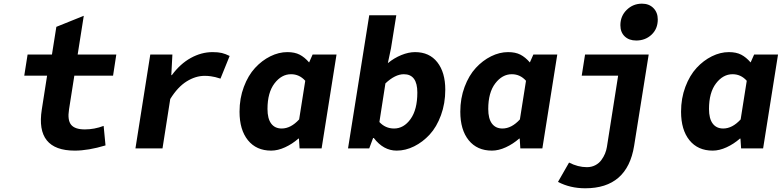

<svg xmlns="http://www.w3.org/2000/svg" viewBox="-20 -806 4247 1043"><path d="M386.2 12.2Q171.9 12.2 207 -210.9L235.8 -395H111.8L129.9 -509.8H262.2L286.1 -660.2L435.1 -720.2L401.9 -509.8H611.8L594.2 -395H383.8L355 -211.9Q345.7 -153.8 366.2 -128.4Q386.7 -103 440.9 -103Q492.7 -103 543 -122.1L553.2 -16.1Q459.5 12.2 386.2 12.2Z M715.8 0 796.4 -509.8H916.5L910.6 -397.9H913.6Q959 -459.5 1016.6 -491.2Q1074.2 -522.9 1134.8 -522.9Q1165.5 -522.9 1185.3 -518.1Q1205.1 -513.2 1227.5 -502L1177.7 -378.9Q1156.7 -385.3 1149.2 -387.2Q1141.6 -389.2 1125.5 -391.6Q1109.4 -394 1091.8 -394Q1042.5 -394 993.9 -363.8Q945.3 -333.5 904.8 -268.1L862.8 0Z M1453.1 12.2Q1372.6 12.2 1326.9 -44.2Q1281.2 -100.6 1281.2 -199.2Q1281.2 -272 1304.7 -334.2Q1328.1 -396.5 1365.5 -437Q1402.8 -477.5 1448.7 -500.2Q1494.6 -522.9 1541 -522.9Q1581.1 -522.9 1607.9 -509Q1634.8 -495.1 1659.2 -466.8L1678.2 -509.8H1808.1L1727.1 0H1607.4L1604 -53.2H1601.1Q1567.9 -23.9 1528.6 -5.9Q1489.3 12.2 1453.1 12.2ZM1510.3 -107.9Q1559.6 -107.9 1605 -157.2L1638.2 -367.2Q1606.4 -402.8 1561 -402.8Q1509.3 -402.8 1471.2 -353Q1433.1 -303.2 1433.1 -213.9Q1433.1 -161.6 1453.1 -134.8Q1473.1 -107.9 1510.3 -107.9Z M2134.8 12.2Q2063 12.2 2010.7 -56.2H2006.8L1985.8 0H1870.6L1985.8 -723.1H2132.8L2104 -543.9L2086.9 -462.9Q2120.6 -490.7 2159.9 -506.8Q2199.2 -522.9 2234.9 -522.9Q2312.5 -522.9 2355.7 -467.8Q2398.9 -412.6 2398.9 -318.8Q2398.9 -244.1 2375.5 -180.2Q2352.1 -116.2 2314.2 -75.2Q2276.4 -34.2 2229.7 -11Q2183.1 12.2 2134.8 12.2ZM2120.6 -107.9Q2173.3 -107.9 2210.2 -159.2Q2247.1 -210.4 2247.1 -303.2Q2247.1 -402.8 2173.8 -402.8Q2126.5 -402.8 2073.7 -353L2041 -143.1Q2073.7 -107.9 2120.6 -107.9Z M2652.3 12.2Q2571.8 12.2 2526.1 -44.2Q2480.5 -100.6 2480.5 -199.2Q2480.5 -272 2503.9 -334.2Q2527.3 -396.5 2564.7 -437Q2602.1 -477.5 2647.9 -500.2Q2693.8 -522.9 2740.2 -522.9Q2780.3 -522.9 2807.1 -509Q2834 -495.1 2858.4 -466.8L2877.4 -509.8H3007.3L2926.3 0H2806.6L2803.2 -53.2H2800.3Q2767.1 -23.9 2727.8 -5.9Q2688.5 12.2 2652.3 12.2ZM2709.5 -107.9Q2758.8 -107.9 2804.2 -157.2L2837.4 -367.2Q2805.7 -402.8 2760.3 -402.8Q2708.5 -402.8 2670.4 -353Q2632.3 -303.2 2632.3 -213.9Q2632.3 -161.6 2652.3 -134.8Q2672.4 -107.9 2709.5 -107.9Z M3436 -585.9Q3397 -585.9 3373.5 -608.4Q3350.1 -630.9 3350.1 -668.9Q3350.1 -718.8 3384.5 -752.4Q3418.9 -786.1 3467.3 -786.1Q3505.9 -786.1 3529.5 -762.2Q3553.2 -738.3 3553.2 -700.2Q3553.2 -649.4 3519.5 -617.7Q3485.8 -585.9 3436 -585.9ZM3159.2 216.8Q3077.1 216.8 3011.2 182.1L3071.3 77.1Q3119.6 102.1 3168 102.1Q3193.4 102.1 3213.6 91.6Q3233.9 81.1 3246.6 63.7Q3259.3 46.4 3266.6 28.6Q3273.9 10.7 3276.9 -7.8L3337.9 -395H3140.1L3158.2 -509.8H3503.9L3424.8 -14.2Q3387.7 216.8 3159.2 216.8Z M3851.6 12.2Q3771 12.2 3725.3 -44.2Q3679.7 -100.6 3679.7 -199.2Q3679.7 -272 3703.1 -334.2Q3726.6 -396.5 3763.9 -437Q3801.3 -477.5 3847.2 -500.2Q3893.1 -522.9 3939.5 -522.9Q3979.5 -522.9 4006.3 -509Q4033.2 -495.1 4057.6 -466.8L4076.7 -509.8H4206.5L4125.5 0H4005.9L4002.4 -53.2H3999.5Q3966.3 -23.9 3927 -5.9Q3887.7 12.2 3851.6 12.2ZM3908.7 -107.9Q3958 -107.9 4003.4 -157.2L4036.6 -367.2Q4004.9 -402.8 3959.5 -402.8Q3907.7 -402.8 3869.6 -353Q3831.5 -303.2 3831.5 -213.9Q3831.5 -161.6 3851.6 -134.8Q3871.6 -107.9 3908.7 -107.9Z"/></svg>

Font: Office Code Pro D Bold Italic
Style: Regular
Weight: 700
Italic angle: -9°
Designer: Nathan Rutzky & Paul D. Hunt
Foundry: Adobe Systems Incorporated
Version: Version 1.004;PS 001.004;hotconv 1.0.70;makeotf.lib2.5.58329